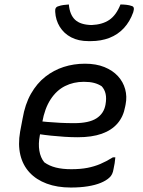

<svg xmlns="http://www.w3.org/2000/svg" viewBox="-20 -828 640 859"><path d="M360 -543Q410 -543 447 -528Q484 -513 507.5 -487.5Q531 -462 540 -429Q549 -396 542 -361L540 -351Q532 -306 505.5 -275.5Q479 -245 435 -229.5Q391 -214 328 -214Q299 -214 268.5 -216Q238 -218 209 -221Q180 -224 154 -228L121 -224L132 -289Q162 -285 191 -282.5Q220 -280 249.5 -278.5Q279 -277 312 -277Q378 -277 411.5 -298.5Q445 -320 452 -360Q457 -388 452.5 -408Q448 -428 435 -442Q420 -452 401 -457Q382 -462 355 -462Q309 -462 271 -443Q233 -424 206.5 -383.5Q180 -343 169 -281L158 -221Q151 -185 156 -154Q161 -123 178 -102Q200 -86 229.5 -78.5Q259 -71 299 -71Q340 -71 371 -77Q402 -83 429 -94.5Q456 -106 485 -124H496Q495 -111 493 -98Q491 -85 488 -72Q486 -59 481.5 -49.5Q477 -40 469 -33Q455 -20 431 -10Q407 0 373 5.5Q339 11 297 11Q236 11 189 -6.5Q142 -24 112 -56.5Q82 -89 71 -135Q60 -181 70 -239L81 -297Q92 -362 118.5 -408.5Q145 -455 182.5 -484.5Q220 -514 265 -528.5Q310 -543 360 -543ZM390 -716Q438 -718 469 -739Q500 -760 519 -808Q532 -808 545.5 -806.5Q559 -805 570 -801Q577 -799 578.5 -792.5Q580 -786 576 -773Q561 -731 534 -702Q507 -673 469.5 -658.5Q432 -644 386 -644H376Q331 -644 298.5 -661Q266 -678 247.5 -708Q229 -738 227 -775Q226 -786 229.5 -792Q233 -798 241 -800Q252 -804 263.5 -805.5Q275 -807 288 -808Q292 -762 316 -739.5Q340 -717 390 -716Z"/></svg>

Font: Rec Mono Semicasual
Style: Italic
Weight: 400
Italic angle: -10°
Version: Version 1.085; ttfautohint (v1.8.4.7-5d5b)